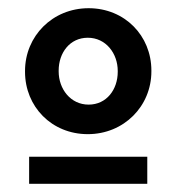

<svg xmlns="http://www.w3.org/2000/svg" viewBox="-20 -725 430 468"><path d="M194 -398C282 -398 349 -466 349 -551V-553C349 -638 284 -705 196 -705C108 -705 41 -637 41 -552V-550C41 -465 106 -398 194 -398ZM51 -343V-277H339V-343ZM196 -470C152 -470 123 -508 123 -551V-553C123 -596 150 -633 194 -633C238 -633 267 -595 267 -552V-550C267 -507 240 -470 196 -470Z"/></svg>

Font: Mission
Style: Bold
Weight: 700
Version: Version 1.000;FEAKit 1.0